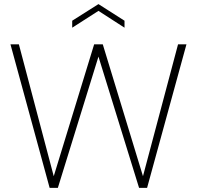

<svg xmlns="http://www.w3.org/2000/svg" viewBox="-20 -916 960 936"><path d="M587 -781 460 -863 332 -781V-815L460 -896L587 -815ZM262 0H222L31 -700H72L242 -57L439 -700H481L677 -57L848 -700H889L697 0H658L460 -640Z"/></svg>

Font: Albert Sans ExtraLight
Style: Regular
Weight: 250
Designer: Andreas Rasmussen
Foundry: a.Foundry
Version: Version 1.025